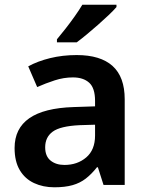

<svg xmlns="http://www.w3.org/2000/svg" viewBox="-20 -786 625 816"><path d="M306 -552Q407 -552 458.5 -505.5Q510 -459 510 -364V0H420L396 -75H392Q369 -46 344.5 -27Q320 -8 288 1Q256 10 211 10Q163 10 124.5 -8Q86 -26 64 -63Q42 -100 42 -157Q42 -240 104.5 -283.5Q167 -327 293 -331L384 -334V-357Q384 -412 359 -434.5Q334 -457 290 -457Q251 -457 212.5 -444.5Q174 -432 138 -416L100 -504Q140 -526 193 -539Q246 -552 306 -552ZM318 -254Q236 -250 204 -226.5Q172 -203 172 -160Q172 -122 195 -103.5Q218 -85 254 -85Q309 -85 346.5 -117Q384 -149 384 -210V-256ZM475 -756Q463 -742 442 -722Q421 -702 396.5 -680.5Q372 -659 348.5 -639.5Q325 -620 306 -606H222V-619Q238 -638 258 -663.5Q278 -689 297.5 -716.5Q317 -744 330 -766H475Z"/></svg>

Font: Noto Sans Khmer SemiBold
Style: Regular
Weight: 600
Version: Version 2.003